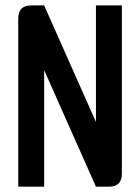

<svg xmlns="http://www.w3.org/2000/svg" viewBox="-20 -704 528 724"><path d="M48.8 0V-634.8Q48.8 -683.6 97.7 -683.6H146.5L341.8 -244.1V-683.6H439.5V-48.8Q439.5 0 390.6 0H341.8L146.5 -439.5V0Z"/></svg>

Font: BabelStone Runic Long Branch
Style: Regular
Weight: 400
Designer: Andrew West
Foundry: BabelStone
Version: Version 3.002 March 14, 2022